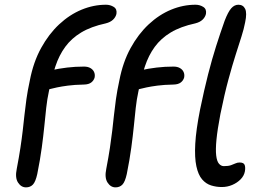

<svg xmlns="http://www.w3.org/2000/svg" viewBox="-20 -780 1102 812"><path d="M90 12.4Q69.4 12.4 56.2 -8Q43 -28.4 50.8 -65.8Q60.4 -115.8 66.3 -154.8Q72.2 -193.8 76.1 -227.4Q80 -261 83.4 -293.1Q86.8 -325.2 91.8 -360.9Q96.8 -396.6 106.2 -440Q121.2 -517.6 153.8 -576.9Q186.4 -636.2 230.3 -677.1Q274.2 -718 324.9 -739Q375.6 -760 428.4 -760Q446.2 -760 461 -750.8Q475.8 -741.6 472.4 -721Q469 -707 457.8 -696.5Q446.6 -686 427.4 -681.2Q364.8 -667.6 323.5 -642.7Q282.2 -617.8 256 -582Q229.8 -546.2 214.3 -499.4Q198.8 -452.6 187 -394.8Q179.4 -360 175.5 -324Q171.6 -288 167.5 -246.9Q163.4 -205.8 156.7 -155.9Q150 -106 137.6 -44Q130.2 -10.6 118.9 0.9Q107.6 12.4 90 12.4ZM168.4 -400Q154 -400 144.6 -407.9Q135.2 -415.8 138.6 -429.4Q141.8 -446.8 155.8 -461.7Q169.8 -476.6 194 -482.4Q229.4 -490.2 264 -494.3Q298.6 -498.4 335.2 -498.4Q351.4 -498.4 362.2 -492.2Q373 -486 377.7 -475.9Q382.4 -465.8 380.4 -453.2Q377.2 -440 366.2 -431.4Q355.2 -422.8 335 -422.4Q294.6 -421.6 267.1 -417.9Q239.6 -414.2 221.5 -410.4Q203.4 -406.6 191 -403.3Q178.6 -400 168.4 -400ZM468.6 12.4Q448 12.4 434.8 -8Q421.6 -28.4 429.4 -65.8Q439 -115.8 444.9 -154.8Q450.8 -193.8 454.7 -227.4Q458.6 -261 462 -293.1Q465.4 -325.2 470.4 -360.9Q475.4 -396.6 484.8 -440Q499.8 -517.6 532.4 -576.9Q565 -636.2 608.9 -677.1Q652.8 -718 703.5 -739Q754.2 -760 807 -760Q824.8 -760 839.6 -750.8Q854.4 -741.6 851 -721Q847.6 -707 836.4 -696.5Q825.2 -686 806 -681.2Q743.4 -667.6 702.1 -642.7Q660.8 -617.8 634.6 -582Q608.4 -546.2 592.9 -499.4Q577.4 -452.6 565.6 -394.8Q558 -360 554.1 -324Q550.2 -288 546.1 -246.9Q542 -205.8 535.3 -155.9Q528.6 -106 516.2 -44Q508.8 -10.6 497.5 0.9Q486.2 12.4 468.6 12.4ZM547 -400Q532.6 -400 523.2 -407.9Q513.8 -415.8 517.2 -429.4Q520.4 -446.8 534.4 -461.7Q548.4 -476.6 572.6 -482.4Q608 -490.2 642.6 -494.3Q677.2 -498.4 713.8 -498.4Q730 -498.4 740.8 -492.2Q751.6 -486 756.3 -475.9Q761 -465.8 759 -453.2Q755.8 -440 744.8 -431.4Q733.8 -422.8 713.6 -422.4Q673.2 -421.6 645.7 -417.9Q618.2 -414.2 600.1 -410.4Q582 -406.6 569.6 -403.3Q557.2 -400 547 -400ZM917.8 11Q894.6 11 872.8 4.2Q851 -2.6 834.7 -21.5Q818.4 -40.4 810.5 -76.8Q802.6 -113.2 805.8 -171.8Q809 -230.4 826.2 -317Q843.6 -401.2 860.1 -465.7Q876.6 -530.2 893.9 -584.6Q911.2 -639 930 -692Q944.6 -730 958 -745Q971.4 -760 988.2 -760Q1008.2 -760 1016.7 -742.7Q1025.2 -725.4 1016.8 -685.8Q1011.6 -658 1001.1 -625.1Q990.6 -592.2 976.6 -548.3Q962.6 -504.4 946 -443.5Q929.4 -382.6 912 -297Q899.6 -232 895.5 -189.8Q891.4 -147.6 894.3 -122.7Q897.2 -97.8 906.1 -87.6Q915 -77.4 926.8 -77.4Q945.6 -77.4 956.7 -81.3Q967.8 -85.2 975.9 -89Q984 -92.8 993.4 -92.8Q1011 -92.8 1014.8 -82.1Q1018.6 -71.4 1015.6 -54.8Q1012 -36.2 997.5 -21.5Q983 -6.8 962.2 2.1Q941.4 11 917.8 11Z"/></svg>

Font: Shantell Sans Light
Style: Italic
Weight: 300
Italic angle: -11°
Designer: Stephen Nixon, Anya Danilova, Shantell Martin
Foundry: Arrow Type
Version: Version 1.008;[ac192a2d6]